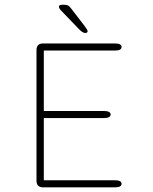

<svg xmlns="http://www.w3.org/2000/svg" viewBox="-20 -806 659 826"><path d="M503 -604Q503 -588.5 474.5 -588.5H168.5V-328.5H427.5Q441.5 -328.5 448.8 -324.5Q456 -320.5 456 -313.5Q456 -306.5 448.8 -302.2Q441.5 -298 427.5 -298H168.5V-30.5H474.5Q503 -30.5 503 -15Q503 0 474.5 0H165.5Q137 0 137 -28.5V-590.5Q137 -619 165.5 -619H474.5Q503 -619 503 -604ZM347 -664Q341 -664 334 -668.5Q327 -673 319 -681.5L242.5 -761Q233.5 -770.5 233.5 -777Q233.5 -782 238 -783.8Q242.5 -785.5 248.5 -785.5H256.5Q267.5 -785.5 273.5 -782Q279.5 -778.5 286 -769.5L342.5 -696Q357 -677.5 357 -671.5Q357 -667 353.2 -665.5Q349.5 -664 347 -664Z"/></svg>

Font: Sono ExtraLight
Style: Regular
Weight: 200
Designer: Tyler Finck
Foundry: Tyler Finck
Version: Version 2.112